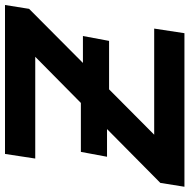

<svg xmlns="http://www.w3.org/2000/svg" viewBox="-22 -724 740 749"><g transform="rotate(-90 347.5 -350.0)"><path d="M702 -700 687 -606 476 -396H581L562 -294H373L196 -118H610L592 0H-7L8 -94L218 -302H110L129 -404H320L500 -582H103L121 -700Z"/></g></svg>

Font: TypoPRO Montserrat Alternates
Style: Italic
Weight: 500
Italic angle: -11.3°
Designer: Julieta Ulanovsky
Foundry: Julieta Ulanovsky
Version: Version 6.001